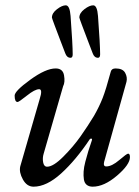

<svg xmlns="http://www.w3.org/2000/svg" viewBox="-20 -687 522 721"><path d="M225 -487Q220 -500 207 -534Q194 -568 184.5 -593.5Q175 -619 175 -621Q175 -638 194 -652.5Q213 -667 227 -667Q242 -667 245 -627Q253 -518 253 -483Q253 -470 245 -470Q231 -470 225 -487ZM328 -487Q323 -500 310 -534Q297 -568 287.5 -593.5Q278 -619 278 -621Q278 -638 297 -652.5Q316 -667 330 -667Q345 -667 348 -627Q356 -518 356 -483Q356 -470 348 -470Q334 -470 328 -487ZM317 -164Q265 -86 210 -36Q155 14 106 14Q81 14 66 -13Q51 -40 56 -62L129 -315Q141 -352 127 -352Q111 -352 81 -328Q51 -304 46 -304Q35 -304 35 -328Q35 -345 93.5 -387.5Q152 -430 189 -430Q216 -430 220.5 -404Q225 -378 217 -363L144 -110Q139 -94 142 -77.5Q145 -61 157 -61Q180 -61 217.5 -98.5Q255 -136 282.5 -175Q310 -214 333 -252Q353 -287 365.5 -319Q378 -351 396 -418Q399 -430 414 -430Q441 -430 450 -413.5Q459 -397 455 -380L371 -79Q367 -62 379 -62Q400 -62 428 -86Q456 -110 461 -110Q468 -110 468 -97Q468 -69 419.5 -27.5Q371 14 328 14Q314 14 305.5 7Q297 0 295 -13.5Q293 -27 294 -43Q295 -59 300.5 -80Q306 -101 311.5 -119Q317 -137 325 -160Q327 -166 323 -166.5Q319 -167 317 -164Z"/></svg>

Font: EB Garamond 08
Style: Italic
Weight: 400
Italic angle: -14°
Version: Version 0.016